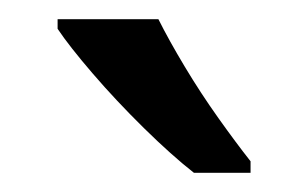

<svg xmlns="http://www.w3.org/2000/svg" viewBox="-20 -786 321 200"><path d="M145 -766Q156 -744 172.5 -716.5Q189 -689 207.5 -663Q226 -637 241 -618V-606H182Q159 -624 130 -652.5Q101 -681 76.5 -709.5Q52 -738 40 -756V-766Z"/></svg>

Font: Noto Sans Syriac Eastern
Style: Regular
Weight: 400
Designer: Patrick Giasson and the Monotype Design Team
Foundry: Monotype Imaging Inc.
Version: Version 3.001; ttfautohint (v1.8.4.7-5d5b)